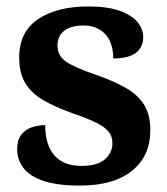

<svg xmlns="http://www.w3.org/2000/svg" viewBox="-20 -568 521 598"><path d="M229.1 10Q159.4 10 116.3 -4.3Q73.2 -18.6 53.3 -44.5Q33.4 -70.3 33.4 -103.5Q33.4 -131.7 46.1 -148.2Q58.9 -164.6 78.9 -171.5Q98.9 -178.3 120.8 -178.3Q120.8 -116.5 149.5 -83.9Q178.2 -51.3 233.4 -51.3Q283.5 -51.3 306.8 -71.9Q330.1 -92.5 330.1 -122Q330.1 -143.6 318.1 -158.1Q306.2 -172.7 279.7 -185.8Q253.2 -199 208.8 -214.2Q152 -234.3 114.4 -256.4Q76.9 -278.5 58.3 -309.9Q39.8 -341.3 39.8 -388.9Q39.8 -469.1 98.9 -508.5Q157.9 -547.9 255.1 -547.9Q315.3 -547.9 353 -534.2Q390.7 -520.6 408.4 -499Q426 -477.4 426 -453Q426 -420.8 403.2 -403.4Q380.3 -386 332.6 -386Q332.6 -435.5 307.5 -462Q282.4 -488.6 240.2 -488.6Q200.8 -488.6 179.9 -472.1Q159.1 -455.7 159.1 -426.5Q159.1 -394.3 185.3 -376.2Q211.5 -358 280.2 -334.5Q333.8 -315.9 371.4 -294.5Q409.1 -273.1 428.6 -242.1Q448.2 -211 448.2 -162.7Q448.2 -82.3 391.3 -36.2Q334.4 10 229.1 10Z"/></svg>

Font: Noto Serif Khmer
Style: Regular
Weight: 400
Designer: Danh Hong and the Monotype Design Team
Foundry: Monotype Imaging Inc.
Version: Version 2.003